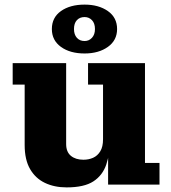

<svg xmlns="http://www.w3.org/2000/svg" viewBox="-20 -801 743 833"><path d="M269 12Q216 12 175 -7.5Q134 -27 110.5 -67.5Q87 -108 87 -172V-434H35V-527H267V-176Q267 -142 287.5 -125Q308 -108 342 -108Q365 -108 384 -116.5Q403 -125 415 -144.5Q427 -164 427 -197L457 -198Q457 -134 441 -87Q425 -40 385 -14Q345 12 269 12ZM449 0V-170L427 -166V-434H362V-527H609V-94H672V0ZM347 -569Q284 -569 244.5 -597.5Q205 -626 205 -675Q205 -725 244.5 -753Q284 -781 347 -781Q408 -781 448 -753Q488 -725 488 -675Q488 -626 448 -597.5Q408 -569 347 -569ZM347 -623Q366 -623 379 -637Q392 -651 392 -675Q392 -700 379 -713.5Q366 -727 347 -727Q326 -727 313.5 -713.5Q301 -700 301 -675Q301 -651 313.5 -637Q326 -623 347 -623Z"/></svg>

Font: Montagu Slab 24pt
Style: Bold
Weight: 700
Designer: Florian Karsten
Foundry: Florian Karsten
Version: Version 1.000